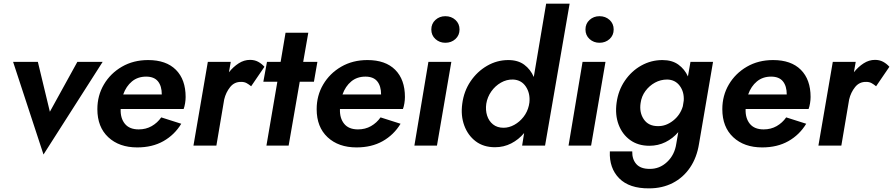

<svg xmlns="http://www.w3.org/2000/svg" viewBox="-20 -800 4907 1055"><path d="M52 -460H188L254 -186L405 -460H544L219 49Z M734 10Q635 10 575 -46Q515 -102 515 -200Q515 -275 551 -336Q587 -397 650 -433.5Q713 -470 794 -470Q893 -470 946.5 -416.5Q1000 -363 1000 -267Q1000 -251 997 -232.5Q994 -214 989 -201H643Q641 -151 666 -120Q691 -89 742 -89Q782 -89 813.5 -107Q845 -125 866 -155L976 -120Q939 -59 878 -24.5Q817 10 734 10ZM783 -379Q737 -379 705 -352.5Q673 -326 657 -281H869Q869 -327 848 -353Q827 -379 783 -379Z M1360 -326Q1348 -336 1335.5 -343Q1323 -350 1306 -350Q1268 -351 1244.5 -321.5Q1221 -292 1212 -254L1169 0H1043L1122 -460H1248L1238 -403Q1262 -433 1291.5 -452Q1321 -471 1354 -471Q1379 -471 1398.5 -460.5Q1418 -450 1433 -433Z M1447 -460H1522L1549 -620H1674L1646 -460H1724L1705 -351H1627L1566 0H1444L1504 -351H1427Z M1939 10Q1840 10 1780 -46Q1720 -102 1720 -200Q1720 -275 1756 -336Q1792 -397 1855 -433.5Q1918 -470 1999 -470Q2098 -470 2151.5 -416.5Q2205 -363 2205 -267Q2205 -251 2202 -232.5Q2199 -214 2194 -201H1848Q1846 -151 1871 -120Q1896 -89 1947 -89Q1987 -89 2018.5 -107Q2050 -125 2071 -155L2181 -120Q2144 -59 2083 -24.5Q2022 10 1939 10ZM1988 -379Q1942 -379 1910 -352.5Q1878 -326 1862 -281H2074Q2074 -327 2053 -353Q2032 -379 1988 -379Z M2350 -638Q2350 -670 2372.5 -690.5Q2395 -711 2427 -711Q2460 -711 2482.5 -690.5Q2505 -670 2505 -638Q2505 -606 2482.5 -585.5Q2460 -565 2427 -565Q2395 -565 2372.5 -585.5Q2350 -606 2350 -638ZM2334 -460H2460L2381 0H2257Z M2520 -230Q2529 -299 2565.5 -353Q2602 -407 2656.5 -438.5Q2711 -470 2773 -470Q2826 -470 2860.5 -444.5Q2895 -419 2913 -377L2981 -780H3110L2975 0H2849L2860 -69Q2830 -33 2789 -12Q2748 9 2700 9Q2637 9 2594 -23.5Q2551 -56 2531 -110.5Q2511 -165 2520 -230ZM2652 -230Q2647 -195 2656.5 -165Q2666 -135 2689 -116.5Q2712 -98 2747 -98Q2777 -98 2806 -114Q2835 -130 2856.5 -157.5Q2878 -185 2886 -220L2889 -237Q2894 -287 2869.5 -324Q2845 -361 2799 -363Q2764 -364 2732.5 -346Q2701 -328 2679.5 -297.5Q2658 -267 2652 -230Z M3197 -638Q3197 -670 3219.5 -690.5Q3242 -711 3274 -711Q3307 -711 3329.5 -690.5Q3352 -670 3352 -638Q3352 -606 3329.5 -585.5Q3307 -565 3274 -565Q3242 -565 3219.5 -585.5Q3197 -606 3197 -638ZM3181 -460H3307L3228 0H3104Z M3331 32H3454Q3453 75 3476.5 101.5Q3500 128 3549 128Q3604 129 3645.5 90Q3687 51 3696 -10L3707 -74Q3677 -39 3636.5 -19Q3596 1 3548 1Q3486 1 3442.5 -30.5Q3399 -62 3379 -115.5Q3359 -169 3368 -235Q3377 -303 3413.5 -356.5Q3450 -410 3504 -440Q3558 -470 3620 -470Q3673 -470 3707.5 -445Q3742 -420 3760 -380L3774 -460H3898L3821 -10Q3809 66 3771.5 121Q3734 176 3676.5 205.5Q3619 235 3547 235Q3438 236 3382.5 180Q3327 124 3331 32ZM3500 -234Q3492 -182 3517.5 -144.5Q3543 -107 3595 -107Q3639 -106 3678.5 -137Q3718 -168 3732 -216L3737 -247Q3740 -295 3715 -328.5Q3690 -362 3646 -363Q3610 -363 3579 -346Q3548 -329 3526.5 -300Q3505 -271 3500 -234Z M4168 10Q4069 10 4009 -46Q3949 -102 3949 -200Q3949 -275 3985 -336Q4021 -397 4084 -433.5Q4147 -470 4228 -470Q4327 -470 4380.5 -416.5Q4434 -363 4434 -267Q4434 -251 4431 -232.5Q4428 -214 4423 -201H4077Q4075 -151 4100 -120Q4125 -89 4176 -89Q4216 -89 4247.5 -107Q4279 -125 4300 -155L4410 -120Q4373 -59 4312 -24.5Q4251 10 4168 10ZM4217 -379Q4171 -379 4139 -352.5Q4107 -326 4091 -281H4303Q4303 -327 4282 -353Q4261 -379 4217 -379Z M4794 -326Q4782 -336 4769.5 -343Q4757 -350 4740 -350Q4702 -351 4678.5 -321.5Q4655 -292 4646 -254L4603 0H4477L4556 -460H4682L4672 -403Q4696 -433 4725.5 -452Q4755 -471 4788 -471Q4813 -471 4832.5 -460.5Q4852 -450 4867 -433Z"/></svg>

Font: Von Semi
Style: Italic
Weight: 600
Version: Version 4.000; ttfautohint (v1.8.4.7-5d5b)